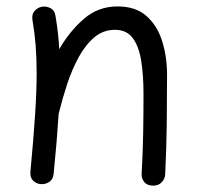

<svg xmlns="http://www.w3.org/2000/svg" viewBox="-20 -545 629 601"><path d="M75.2 -7.3Q85 -111.8 89.8 -185.5Q94.7 -259.3 94.7 -315.9Q94.7 -363.3 91.6 -403.1Q88.4 -442.9 81.5 -482.9Q79.1 -500 87.6 -510Q96.2 -520 108.4 -523.4Q122.6 -526.9 137 -520Q151.4 -513.2 153.8 -494.6Q158.2 -468.8 161.1 -443.1Q164.1 -417.5 165.5 -391.1Q197.8 -447.3 242.7 -486.1Q287.6 -524.9 347.7 -524.9Q404.3 -524.9 438.2 -495.1Q472.2 -465.3 487.5 -416.5Q502.9 -367.7 502.9 -310.5Q502.9 -234.4 502 -157.7Q501 -81.1 497.1 0.5Q496.6 14.2 486.6 25.1Q476.6 36.1 459.5 36.1Q441.4 36.1 432.1 25.4Q422.9 14.6 423.3 0Q427.2 -69.8 428.2 -130.4Q429.2 -190.9 429.2 -251.5Q429.2 -308.6 422.1 -354Q415 -399.4 395.8 -425.5Q376.5 -451.7 339.8 -451.7Q303.2 -451.7 275.4 -428.2Q247.6 -404.8 226.6 -366.5Q205.6 -328.1 190.4 -282.2Q175.3 -236.3 164.1 -190.9Q163.6 -189.5 163.6 -188.5Q161.1 -148.4 157.2 -101.8Q153.3 -55.2 147.9 -0.5Q146 17.1 133.5 24.9Q121.1 32.7 106.9 31.2Q93.8 30.3 83.7 20.5Q73.7 10.7 75.2 -7.3Z"/></svg>

Font: Mikhak-DS1-FD Regular
Style: Regular
Weight: 400
Designer: Amin Abedi
Version: Version 3.2